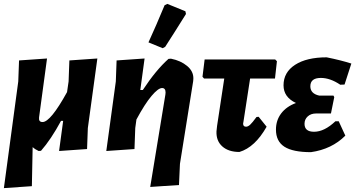

<svg xmlns="http://www.w3.org/2000/svg" viewBox="-20 -773 1828 988"><path d="M181 -169Q178 -145 199 -145Q240 -145 325 -299L333 -354L337 -462L481 -472L432 -114L428 -6L284 4L305 -151H294Q242 -55 191 3L179 4Q161 -4 148 -16L144 185L0 195L74 -354L78 -462L222 -472Z M827 -746 841 -753 934 -715 937 -701Q874 -600 830 -532L817 -525L744 -555Q783 -640 827 -746ZM724 -472 702 -310H715Q782 -412 847 -470L860 -471Q910 -461 943 -433.5Q976 -406 975 -368L974 -355L906 70L901 179L753 189L831 -286L832 -297Q832 -320 814 -320Q794 -320 759.5 -279Q725 -238 682 -158L676 -114L672 -6L527 4L576 -354L580 -462Z M1212 9Q1156 9 1124 -19.5Q1092 -48 1094 -97L1097 -125L1134 -369H1030L1022 -378L1033 -467H1396L1405 -458L1395 -369H1267L1233 -148L1231 -137Q1231 -121 1246 -121Q1256 -121 1267 -131Q1278 -141 1300 -171L1311 -172L1352 -121Q1292 -15 1212 9Z M1580 10Q1487 10 1443.5 -18Q1400 -46 1400 -106Q1400 -154 1427 -189.5Q1454 -225 1503 -243Q1439 -273 1439 -334Q1439 -401 1498.5 -439.5Q1558 -478 1661 -478Q1735 -463 1788 -446L1753 -338L1731 -337Q1679 -372 1631 -372Q1577 -372 1577 -329Q1577 -291 1623 -281H1696L1700 -273L1683 -189H1606Q1580 -189 1563.5 -174Q1547 -159 1547 -136Q1547 -95 1596 -95Q1649 -95 1706 -149H1723L1757 -75Q1687 -5 1580 10Z"/></svg>

Font: Alegreya Sans SC ExtraBold
Style: Italic
Weight: 800
Italic angle: -7°
Designer: Juan Pablo del Peral
Foundry: Huerta Tipografica
Version: Version 2.007